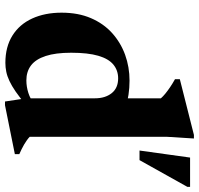

<svg xmlns="http://www.w3.org/2000/svg" viewBox="-34 -730 778 750"><g transform="rotate(90 355.0 -355.0)"><path d="M364 -337Q364 -377 344 -402.2Q324 -427.5 286 -427.5Q255 -427.5 232.2 -408.8Q209.5 -390 197.8 -349.8Q186 -309.5 186 -244Q186 -183 198.8 -144.2Q211.5 -105.5 235.5 -87.2Q259.5 -69 294 -69Q318.5 -69 343 -76.8Q367.5 -84.5 388.5 -102L389.5 -67Q360.5 -43 337.8 -27.2Q315 -11.5 296.2 -2.8Q277.5 6 260.2 9.5Q243 13 225.5 13Q163 13 119 -14.5Q75 -42 52.2 -91.8Q29.5 -141.5 29.5 -206.5Q29.5 -271.5 50.8 -321Q72 -370.5 109.2 -404Q146.5 -437.5 194.2 -454.8Q242 -472 295 -472Q323 -472 349.8 -468Q376.5 -464 403.8 -455.8Q431 -447.5 461 -433.5L364 -425V-594.5Q357 -602.5 345.8 -611.8Q334.5 -621 320.5 -630.5Q306.5 -640 289.5 -649.5V-668.5L507 -723.5H521L514.5 -619.5V-82Q520 -76.5 527.8 -71Q535.5 -65.5 544.5 -60.2Q553.5 -55 563.2 -50.2Q573 -45.5 582 -41.5V-24L391 14.5H376.5L364 -68.5ZM568 -511 595.5 -708.5H710V-698L605.5 -511Z"/></g></svg>

Font: Newsreader 36pt
Style: Bold
Weight: 700
Designer: Hugues Gentile
Foundry: Production Type
Version: Version 1.003